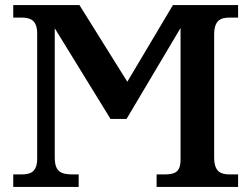

<svg xmlns="http://www.w3.org/2000/svg" viewBox="-20 -734 987 754"><path d="M32 0H289V-49H268C222 -49 195 -57 195 -116V-623L414 -267H477L689 -624V-107C689 -56 665 -49 623 -49H595V0H915V-49H884C849 -49 821 -57 821 -116V-598C821 -657 849 -665 884 -665H915V-714H659L480 -413L292 -714H32V-665H63C97 -665 126 -657 126 -602V-111C126 -56 97 -49 63 -49H32Z"/></svg>

Font: Noto Serif SemiBold
Style: Regular
Weight: 600
Designer: Monotype Design Team
Foundry: Monotype Imaging Inc.
Version: Version 2.013